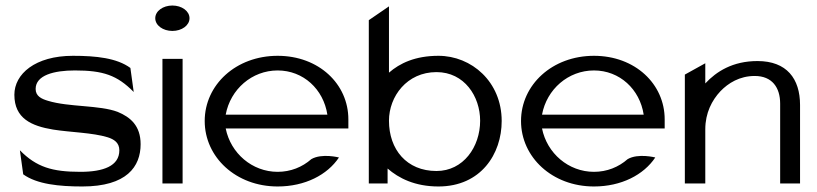

<svg xmlns="http://www.w3.org/2000/svg" viewBox="-20 -664 2956 695"><path d="M32 -321C32 -235 94 -208 172 -195C234 -185 315 -184 370 -167C392 -160 412 -148 412 -120C412 -63 354 -42 271 -42C169 -42 112 -59 52 -120L64 -33C114 3 194 11 278 11C439 11 489 -61 489 -142C489 -209 452 -240 406 -259C340 -284 229 -276 154 -299C130 -306 109 -316 109 -342C109 -392 176 -409 251 -409C353 -409 404 -392 464 -331L452 -418C403 -454 328 -462 244 -462C107 -462 32 -396 32 -321Z M542 -598C542 -572 570 -552 604 -552C638 -552 666 -572 666 -598C666 -624 638 -644 604 -644C570 -644 542 -624 542 -598ZM568 0H641V-451H568Z M721 -226C721 -95 834 11 985 11C1084 11 1165 -31 1207 -94C1207 -94 1145 -110 1107 -88C1074 -59 1032 -42 985 -42C893 -42 815 -109 797 -199H1241V-232C1241 -360 1134 -462 985 -462C834 -462 721 -357 721 -226ZM797 -249C814 -341 892 -409 985 -409C1078 -409 1151 -341 1165 -249Z M1315 0H1383V-54C1423 -19 1482 11 1567 11C1721 11 1796 -107 1796 -226C1796 -368 1687 -462 1567 -462C1483 -462 1427 -435 1388 -401V-641L1315 -591ZM1388 -227C1388 -315 1453 -403 1560 -403C1661 -403 1718 -315 1718 -227C1718 -132 1657 -45 1560 -45C1452 -45 1388 -123 1388 -227Z M1866 -226C1866 -95 1979 11 2130 11C2229 11 2310 -31 2352 -94C2352 -94 2290 -110 2252 -88C2219 -59 2177 -42 2130 -42C2038 -42 1960 -109 1942 -199H2386V-232C2386 -360 2279 -462 2130 -462C1979 -462 1866 -357 1866 -226ZM1942 -249C1959 -341 2037 -409 2130 -409C2223 -409 2296 -341 2310 -249Z M2459 0H2533V-196C2533 -255 2557 -301 2588 -334C2616 -363 2657 -389 2712 -389C2775 -389 2804 -347 2804 -289V0H2876V-284C2876 -379 2828 -443 2722 -443C2632 -443 2573 -405 2533 -362V-435L2459 -394Z"/></svg>

Font: Charger Sport
Style: DfExt
Weight: 400
Designer: Jasper
Foundry: Cannot Into Space Fonts
Version: Version 1.1